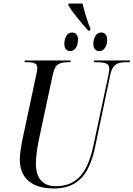

<svg xmlns="http://www.w3.org/2000/svg" viewBox="-20 -1056 755 1086"><path d="M479 -883Q448 -917 415.5 -957.5Q383 -998 366 -1027L368 -1036H446Q454 -1005 466 -965.5Q478 -926 492 -891L489 -883ZM377 -767Q362 -767 353 -777Q344 -787 344 -809Q344 -833 355 -852.5Q366 -872 388 -872Q402 -872 411.5 -862.5Q421 -853 421 -832Q421 -801 408 -784Q395 -767 377 -767ZM542 -767Q527 -767 517.5 -777Q508 -787 508 -809Q508 -833 519.5 -852.5Q531 -872 552 -872Q567 -872 576.5 -862.5Q586 -853 586 -831Q586 -801 573 -784Q560 -767 542 -767ZM284 10Q190 10 141 -33Q92 -76 92 -154Q92 -173 96 -202.5Q100 -232 105 -258L184 -628Q187 -643 189 -654.5Q191 -666 191 -672Q191 -691 176.5 -697.5Q162 -704 136 -704H118L120 -714H380L378 -704H358Q328 -704 308 -691.5Q288 -679 278 -631L198 -257Q192 -227 187.5 -192Q183 -157 183 -132Q183 -68 212 -35.5Q241 -3 294 -3Q359 -3 401 -31.5Q443 -60 467.5 -109.5Q492 -159 506 -222L593 -630Q598 -654 598 -666Q598 -691 579 -697.5Q560 -704 530 -704H511L513 -714H715L714 -704H691Q670 -704 653 -699.5Q636 -695 623 -679.5Q610 -664 603 -630L516 -215Q501 -146 473.5 -95.5Q446 -45 400 -17.5Q354 10 284 10Z"/></svg>

Font: Noto Serif Display Condensed
Style: Italic
Weight: 400
Width: 3
Italic angle: -12°
Designer: Monotype Design Team
Foundry: Monotype Imaging Inc.
Version: Version 2.009